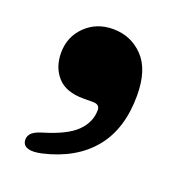

<svg xmlns="http://www.w3.org/2000/svg" viewBox="-85 -277 511 552"><g transform="rotate(20 170.0 -1.5)"><path d="M158 11Q104.5 11 78.8 -17.8Q53 -46.5 53 -91Q53 -140 86.8 -173Q120.5 -206 171 -206Q226 -206 263.2 -167.2Q300.5 -128.5 300.5 -49.5Q300.5 52.5 249.2 115Q198 177.5 101 200Q49 211.5 42.5 185Q39.5 172 48 161.2Q56.5 150.5 82 143Q151 122.5 179.8 93.8Q208.5 65 208.5 28.5Q208.5 11 188 11Z"/></g></svg>

Font: Fraunces 9pt S000 Black
Style: Regular
Weight: 900
Version: Version 1.000; ttfautohint (v1.8.3)